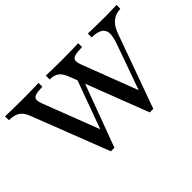

<svg xmlns="http://www.w3.org/2000/svg" viewBox="-98 -838 1112 1112"><g transform="rotate(-45 457.5 -282.5)"><path d="M610.5 5.6 426.6 -471.8Q412.1 -508.9 392.3 -523.8Q372.6 -538.7 335.5 -539.5V-571Q356.5 -570.2 388.3 -569.4Q420.2 -568.5 458.9 -568.5Q491.9 -568.5 519 -569Q546 -569.4 566.5 -569.8Q587.1 -570.2 600.8 -571V-539.5Q558.9 -538.7 539.5 -532.7Q520.2 -526.6 518.1 -511.7Q516.1 -496.8 526.6 -469.4L661.3 -117.7L649.2 -111.3L754.8 -407.3Q771.8 -454 770.6 -482.3Q769.4 -510.5 747.6 -524.6Q725.8 -538.7 679.8 -539.5V-571Q702.4 -570.2 725 -569.8Q747.6 -569.4 770.6 -569Q793.5 -568.5 816.1 -568.5Q840.3 -568.5 864.1 -569.4Q887.9 -570.2 914.5 -571V-539.5Q886.3 -537.9 865.3 -527.4Q844.4 -516.9 828.6 -496.4Q812.9 -475.8 800.8 -441.1L639.5 5.6ZM291.9 5.6 106.5 -471.8Q91.9 -508.9 68.1 -523.8Q44.4 -538.7 1.6 -539.5V-571Q24.2 -570.2 59.3 -569.4Q94.4 -568.5 137.9 -568.5Q169.4 -568.5 195.6 -569Q221.8 -569.4 242.3 -569.8Q262.9 -570.2 275.8 -571V-539.5Q237.1 -538.7 218.5 -532.7Q200 -526.6 198.4 -511.7Q196.8 -496.8 207.3 -469.4L346.8 -107.3L326.6 -95.2L458.9 -456.5L477.4 -415.3L321 5.6Z"/></g></svg>

Font: Playfair 12pt Medium
Style: Regular
Weight: 500
Designer: Claus Eggers Sørensen
Foundry: Claus Eggers Sørensen
Version: Version 2.000;gftools[0.9.28]